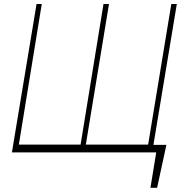

<svg xmlns="http://www.w3.org/2000/svg" viewBox="-20 -747 933 941"><path d="M795.5 -36.9 750 173.3H717.3L745.7 0H38.4L159.1 -727.3H184.7L72.4 -38.4H375L487.2 -727.3H514.2L400.6 -38.4H706L819.6 -727.3H846.6L731.9 -36.9Z"/></svg>

Font: Inter UI Thin
Style: Italic
Weight: 100
Italic angle: -9.39999°
Designer: Rasmus Andersson
Foundry: rsms
Version: 3.2;8d6f07862